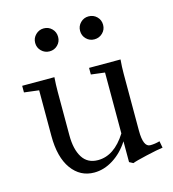

<svg xmlns="http://www.w3.org/2000/svg" viewBox="-103 -749 766 849"><g transform="rotate(-15 280.5 -324.0)"><path d="M173.8 -662.6Q195.8 -662.6 210.9 -647.5Q226.1 -632.3 226.1 -609.9Q226.1 -587.9 210.9 -572.8Q195.8 -557.6 173.8 -557.6Q151.9 -557.6 136.5 -572.8Q121.1 -587.9 121.1 -609.9Q121.1 -631.8 136.7 -647.2Q152.3 -662.6 173.8 -662.6ZM378.9 -662.6Q401.4 -662.6 416.7 -647.5Q432.1 -632.3 432.1 -609.9Q432.1 -587.9 416.5 -572.8Q400.9 -557.6 378.9 -557.6Q356.9 -557.6 341.8 -572.8Q326.7 -587.9 326.7 -609.9Q326.7 -631.8 342 -647.2Q357.4 -662.6 378.9 -662.6ZM226.1 11.2Q162.1 11.2 123 -42.7Q84 -96.7 84 -194.3V-403.3L16.6 -411.6V-441.9H164.1Q161.6 -407.7 161.6 -377V-176.3Q161.6 -111.8 185.1 -74.7Q208.5 -37.6 256.3 -37.6Q330.6 -37.6 385.7 -125V-403.8L322.8 -411.6V-441.9H466.8Q463.9 -409.2 463.9 -377V-116.7Q463.9 -41.5 496.1 -41.5Q517.6 -41.5 539.6 -47.9L545.4 -17.1Q522 -14.2 469.5 -2.2Q417 9.8 403.3 15.6L385.7 6.3V-88.9Q355.5 -42 313.2 -15.4Q271 11.2 226.1 11.2Z"/></g></svg>

Font: Elstob 10pt
Style: Regular
Weight: 400
Designer: Peter S. Baker
Version: Version 1.015